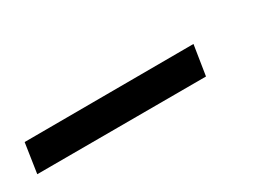

<svg xmlns="http://www.w3.org/2000/svg" viewBox="-11 -96 508 354"><g transform="rotate(-30 243.5 81.0)"><path d="M10.5 113 20 50 380 49 370 112.5Z"/></g></svg>

Font: Public Sans Light
Style: Italic
Weight: 300
Italic angle: -8°
Designer: The Public Sans project authors (U.S. Web Design System). Libre Franklin designed by Pablo Impallari and Rodrigo Fuenzal
Version: Version 1.007; ttfautohint (v1.8.1) -l 8 -r 50 -G 200 -x 14 